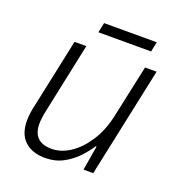

<svg xmlns="http://www.w3.org/2000/svg" viewBox="-123 -760 812 873"><g transform="rotate(20 283.0 -324.0)"><path d="M190 10Q127 10 91 -23.5Q55 -57 55 -122Q55 -140 57.5 -159Q60 -178 65 -198L136 -532H193L121 -191Q113 -154 113 -128Q113 -39 204 -39Q249 -39 293 -68Q337 -97 372 -151Q407 -205 423 -280L477 -532H533L420 0H373L393 -119H389Q371 -91 343 -61Q315 -31 276.5 -10.5Q238 10 190 10ZM223 -610 233 -658H488L478 -610Z"/></g></svg>

Font: Noto Sans Light
Style: Italic
Weight: 300
Italic angle: -12°
Designer: Monotype Design Team
Foundry: Monotype Imaging Inc.
Version: Version 2.013; ttfautohint (v1.8.4.7-5d5b)